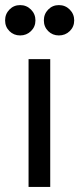

<svg xmlns="http://www.w3.org/2000/svg" viewBox="-44 -733 311 753"><path d="M68 0V-501H153V0ZM187 -594Q162 -594 145 -611Q128 -628 128 -653Q128 -678 145 -695.5Q162 -713 187 -713Q212 -713 229.5 -695.5Q247 -678 247 -653Q247 -628 229.5 -611Q212 -594 187 -594ZM35 -594Q10 -594 -7 -611Q-24 -628 -24 -653Q-24 -678 -7 -695.5Q10 -713 35 -713Q60 -713 77.5 -695.5Q95 -678 95 -653Q95 -628 77.5 -611Q60 -594 35 -594Z"/></svg>

Font: Fustat Medium
Style: Regular
Weight: 500
Designer: Mohamed Gaber, Khaled Hosny, Laura Garcia Mut
Foundry: Kief Type Foundry, Alif Type Foundry, Hard Type Foundry
Version: Version 1.007